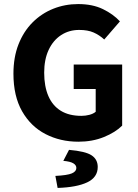

<svg xmlns="http://www.w3.org/2000/svg" viewBox="-20 -684 678 943"><path d="M365 12Q276 12 203.5 -25.5Q131 -63 88.5 -137.5Q46 -212 46 -322Q46 -403 71 -466.5Q96 -530 140 -574Q184 -618 241.5 -641Q299 -664 364 -664Q435 -664 486 -639Q537 -614 569 -579L492 -490Q468 -512 439.5 -524.5Q411 -537 369 -537Q319 -537 280 -511.5Q241 -486 219 -439Q197 -392 197 -327Q197 -260 217.5 -212.5Q238 -165 278.5 -140Q319 -115 380 -115Q400 -115 419 -120Q438 -125 450 -135V-247H342V-367H580V-67Q547 -34 490.5 -11Q434 12 365 12ZM263 239 252 180Q311 177 333 167.5Q355 158 355 141Q355 127 340 118Q325 109 291 106L319 52Q400 59 430 79Q460 99 460 136Q460 187 408.5 211.5Q357 236 263 239Z"/></svg>

Font: Source Sans 3 ExtraLight
Style: Bold
Weight: 700
Version: Version 3.052;hotconv 1.1.0;makeotfexe 2.6.0